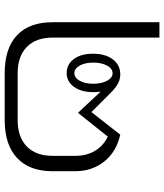

<svg xmlns="http://www.w3.org/2000/svg" viewBox="38 -722 684 799"><g transform="rotate(90 379.5 -322.0)"><path d="M692 -293V-199Q692 -103 637 -51.5Q582 0 479 0H284Q181 0 126.5 -51Q72 -102 72 -199V-644H136V-199Q136 -130 175 -92Q214 -54 284 -54H479Q550 -54 589 -92Q628 -130 628 -199V-294Q628 -341 607 -376Q586 -411 548 -429L449 -305L361 -399Q363 -379 363 -369Q363 -319 341 -288.5Q319 -258 284 -258Q247 -258 225 -288Q203 -318 203 -367Q203 -419 226.5 -450Q250 -481 289 -481Q309 -481 327 -471.5Q345 -462 367 -440L446 -361L540 -481Q611 -465 651.5 -414.5Q692 -364 692 -293ZM328 -369Q328 -403 315.5 -426Q303 -449 284 -449Q265 -449 252.5 -426Q240 -403 240 -369Q240 -334 252.5 -312Q265 -290 284 -290Q303 -290 315.5 -312Q328 -334 328 -369Z"/></g></svg>

Font: KoHo
Style: Regular
Weight: 400
Version: Version 1.000; ttfautohint (v1.6)